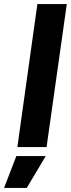

<svg xmlns="http://www.w3.org/2000/svg" viewBox="-37 -720 347 940"><path d="M-17 200H94L187 44H43ZM146 -700 48 0H191L290 -700Z"/></svg>

Font: Unageo
Style: ExtraBold-Italic
Weight: 800
Designer: Richard Sepsi
Foundry: Richard Sepsi
Version: Version 2.000